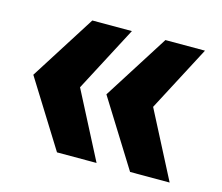

<svg xmlns="http://www.w3.org/2000/svg" viewBox="-76 -635 780 675"><g transform="rotate(15 314.0 -297.0)"><path d="M182 -57 31 -299 182 -537H326L201 -299L326 -57ZM448 -57 297 -299 448 -537H592L467 -299L592 -57Z"/></g></svg>

Font: Hubot Sans SemiExpanded
Style: Bold
Weight: 700
Width: 6
Designer: Deni Anggara
Foundry: GitHub, Inc., Subsidiary of Microsoft Corporation
Version: Version 2.000